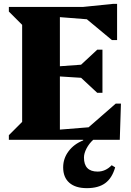

<svg xmlns="http://www.w3.org/2000/svg" viewBox="-20 -726 680 997"><path d="M26 0V-24L95 -93V-597L26 -666V-690H411L568 -706H588V-518H561L431 -626L291 -637V-382L401 -390L485 -468H512V-244H485L401 -322L291 -329V-53L440 -65L581 -188H608L602 0ZM431 251Q372 251 340 223Q308 195 308 143Q308 97 336 59.5Q364 22 412 3V-20H464V0Q443 19 429.5 44.5Q416 70 416 92Q416 165 487 165Q528 165 560 132L578 143Q562 199 526.5 225Q491 251 431 251Z"/></svg>

Font: Platypi ExtraBold
Style: Regular
Weight: 800
Designer: David Sargent
Foundry: Bolt Cutter Type
Version: Version 1.200; ttfautohint (v1.8.4.7-5d5b)